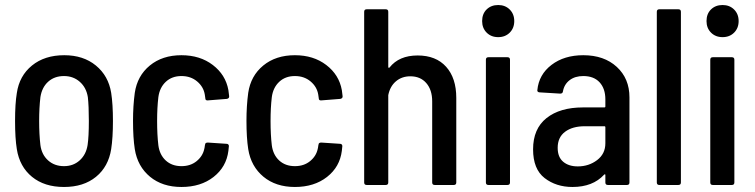

<svg xmlns="http://www.w3.org/2000/svg" viewBox="-20 -737 3008 765"><path d="M47 -143Q40 -186 40 -255Q40 -324 47 -366Q57 -435 107.5 -476Q158 -517 236 -517Q312 -517 362 -476Q412 -435 423 -367Q430 -322 430 -255Q430 -188 423 -143Q412 -73 362.5 -32.5Q313 8 235 8Q157 8 107.5 -32.5Q58 -73 47 -143ZM329 -159Q334 -193 334 -255Q334 -315 330 -350Q324 -388 298 -411Q272 -434 235 -434Q197 -434 172 -411.5Q147 -389 141 -350Q136 -307 136 -255Q136 -202 141 -159Q146 -121 171.5 -98Q197 -75 235 -75Q272 -75 297.5 -98Q323 -121 329 -159Z M517 -143Q510 -188 510 -256Q510 -315 517 -367Q527 -435 577 -476Q627 -517 703 -517Q777 -517 828 -478Q879 -439 890 -378L893 -354V-352Q893 -345 884 -343L808 -337H806Q798 -337 798 -346L796 -360Q791 -391 765.5 -412.5Q740 -434 703 -434Q665 -434 640.5 -411Q616 -388 611 -350Q606 -308 606 -255Q606 -200 611 -158Q616 -120 640.5 -97.5Q665 -75 703 -75Q739 -75 763.5 -95Q788 -115 794 -144Q796 -152 796 -156L797 -160Q797 -169 808 -169L883 -164Q887 -164 889.5 -161.5Q892 -159 892 -155Q892 -150 890 -136Q882 -72 831 -32Q780 8 703 8Q627 8 577.5 -33Q528 -74 517 -143Z M969 -143Q962 -188 962 -256Q962 -315 969 -367Q979 -435 1029 -476Q1079 -517 1155 -517Q1229 -517 1280 -478Q1331 -439 1342 -378L1345 -354V-352Q1345 -345 1336 -343L1260 -337H1258Q1250 -337 1250 -346L1248 -360Q1243 -391 1217.5 -412.5Q1192 -434 1155 -434Q1117 -434 1092.5 -411Q1068 -388 1063 -350Q1058 -308 1058 -255Q1058 -200 1063 -158Q1068 -120 1092.5 -97.5Q1117 -75 1155 -75Q1191 -75 1215.5 -95Q1240 -115 1246 -144Q1248 -152 1248 -156L1249 -160Q1249 -169 1260 -169L1335 -164Q1339 -164 1341.5 -161.5Q1344 -159 1344 -155Q1344 -150 1342 -136Q1334 -72 1283 -32Q1232 8 1155 8Q1079 8 1029.5 -33Q980 -74 969 -143Z M1798 -347V-10Q1798 0 1788 0H1712Q1702 0 1702 -10V-333Q1702 -379 1678.5 -406Q1655 -433 1615 -433Q1581 -433 1557.5 -413Q1534 -393 1527 -358V-354V-10Q1527 0 1517 0H1441Q1431 0 1431 -10V-690Q1431 -700 1441 -700H1517Q1527 -700 1527 -690V-470Q1527 -468 1528.5 -467Q1530 -466 1532 -468Q1570 -516 1644 -516Q1717 -516 1757.5 -471Q1798 -426 1798 -347Z M1901 -653Q1901 -682 1919 -699.5Q1937 -717 1965 -717Q1993 -717 2011 -699Q2029 -681 2029 -653Q2029 -625 2011 -607Q1993 -589 1965 -589Q1937 -589 1919 -607Q1901 -625 1901 -653ZM1926 -509H2002Q2012 -509 2012 -499V-10Q2012 0 2002 0H1926Q1916 0 1916 -10V-499Q1916 -509 1926 -509Z M2488 -349V-10Q2488 0 2478 0H2402Q2392 0 2392 -10V-40Q2392 -42 2390.5 -42.5Q2389 -43 2387 -41Q2342 8 2261 8Q2196 8 2150 -27.5Q2104 -63 2104 -142Q2104 -224 2157.5 -266.5Q2211 -309 2303 -309H2388Q2392 -309 2392 -313V-341Q2392 -384 2369 -409Q2346 -434 2304 -434Q2271 -434 2249.5 -417.5Q2228 -401 2223 -373Q2222 -364 2212 -364L2130 -369Q2126 -369 2123 -371.5Q2120 -374 2121 -378Q2127 -440 2177.5 -478.5Q2228 -517 2304 -517Q2387 -517 2437.5 -470.5Q2488 -424 2488 -349ZM2392 -166V-230Q2392 -234 2388 -234H2310Q2261 -234 2231.5 -212Q2202 -190 2202 -148Q2202 -111 2224 -92.5Q2246 -74 2282 -74Q2326 -74 2359 -99Q2392 -124 2392 -166Z M2607 -700H2683Q2693 -700 2693 -690V-10Q2693 0 2683 0H2607Q2597 0 2597 -10V-690Q2597 -700 2607 -700Z M2795 -653Q2795 -682 2813 -699.5Q2831 -717 2859 -717Q2887 -717 2905 -699Q2923 -681 2923 -653Q2923 -625 2905 -607Q2887 -589 2859 -589Q2831 -589 2813 -607Q2795 -625 2795 -653ZM2820 -509H2896Q2906 -509 2906 -499V-10Q2906 0 2896 0H2820Q2810 0 2810 -10V-499Q2810 -509 2820 -509Z"/></svg>

Font: Barlow Semi Condensed Medium
Style: Regular
Weight: 500
Width: 4
Designer: Jeremy Tribby
Foundry: Tribby Type
Version: Version 1.422; ttfautohint (v1.8)